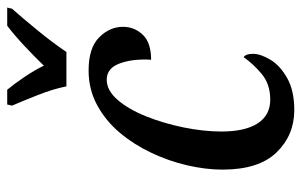

<svg xmlns="http://www.w3.org/2000/svg" viewBox="-168 -638 816 519"><g transform="rotate(-90 239.5 -378.0)"><path d="M202 10Q134 10 87.5 -38Q41 -86 41 -184Q41 -229 52.5 -279Q64 -329 86.5 -376.5Q109 -424 141 -462Q173 -500 215.5 -523Q258 -546 309 -546Q370 -546 398.5 -517.5Q427 -489 427 -453Q427 -422 405.5 -399.5Q384 -377 338 -377Q341 -427 328 -462Q315 -497 284 -497Q255 -497 229.5 -467.5Q204 -438 185 -390.5Q166 -343 155 -289Q144 -235 144 -187Q144 -123 166 -89Q188 -55 230 -55Q272 -55 299.5 -78Q327 -101 345 -127Q354 -121 354 -102Q354 -81 338 -54.5Q322 -28 288 -9Q254 10 202 10ZM266 -606Q259 -642 242.5 -683.5Q226 -725 214 -753L217 -766H257Q272 -748 291 -720Q310 -692 322 -667Q346 -692 376 -720Q406 -748 430 -766H479L476 -753Q451 -725 417.5 -684Q384 -643 359 -606Z"/></g></svg>

Font: Noto Serif ExtraCondensed Medium
Style: Italic
Weight: 500
Width: 2
Italic angle: -12°
Designer: Monotype Design Team
Foundry: Monotype Imaging Inc.
Version: Version 2.013; ttfautohint (v1.8.4.7-5d5b)